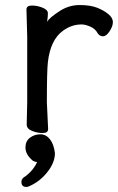

<svg xmlns="http://www.w3.org/2000/svg" viewBox="-20 -512 470 762"><path d="M85 230Q65 230 65 210Q65 200 73 193Q92 181 108 162Q123 143 127 131Q125 131 120 130Q110 127 105 121Q81 99 81 73.5Q81 48 99 34.5Q117 21 140 21Q163 21 178.5 41Q194 61 198 96Q198 133 168 171Q138 209 96 227Q90 230 85 230ZM86 -18 88 -106V-367L85 -474Q85 -490 106.5 -490Q128 -490 149 -481.5Q170 -473 170 -459.5Q170 -446 168 -434L167 -426Q177 -442 215 -467Q253 -492 295.5 -492Q338 -492 365 -481.5Q392 -471 410 -456Q428 -441 428 -424.5Q428 -408 415 -388Q402 -368 388.5 -368Q375 -368 367 -381Q358 -398 338 -406.5Q318 -415 304 -415Q264 -415 230 -390Q180 -354 170 -265Q166 -230 166 -106L171 0Q171 16 149.5 16Q128 16 107 7.5Q86 -1 86 -18Z"/></svg>

Font: LXGW WenKai Lite
Style: Bold
Weight: 700
Designer: LXGW / Fontworks Inc.
Foundry: LXGW / Fontworks Inc.
Version: Version 1.330;April 28, 2024